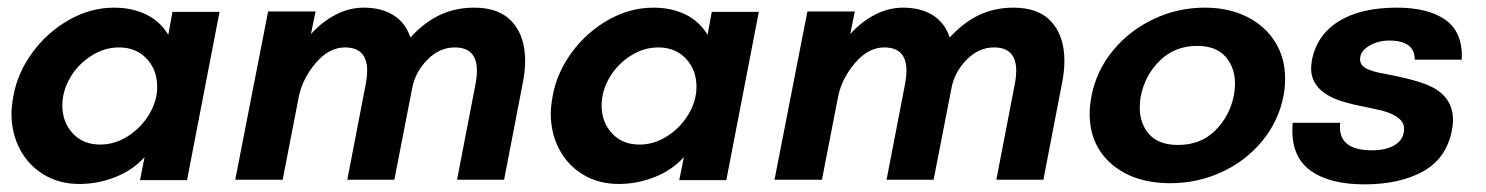

<svg xmlns="http://www.w3.org/2000/svg" viewBox="-20 -471 3886 502"><path d="M10 -174Q10 -193 15 -220Q26 -281 65 -334Q104 -387 160.5 -419Q217 -451 278 -451Q325 -451 361.5 -433.5Q398 -416 420 -380L431 -440H554L469 0H346L358 -60Q327 -26 281.5 -8Q236 10 188 10Q135 10 94.5 -14.5Q54 -39 32 -81Q10 -123 10 -174ZM242 -93Q280 -93 314.5 -115Q349 -137 370 -172Q391 -207 391 -244Q391 -288 363.5 -317.5Q336 -347 291 -347Q253 -347 218.5 -325Q184 -303 163.5 -268Q143 -233 143 -195Q143 -152 170 -122.5Q197 -93 242 -93Z M681 -441H805L793 -382Q822 -414 857.5 -432.5Q893 -451 931 -451Q977 -451 1008.5 -431.5Q1040 -412 1053 -373Q1090 -413 1130.5 -432Q1171 -451 1220 -451Q1286 -451 1319.5 -413.5Q1353 -376 1353 -312Q1353 -285 1347 -255L1298 -1H1175L1224 -255Q1227 -272 1227 -286Q1227 -347 1169 -347Q1129 -347 1097.5 -315Q1066 -283 1058 -242L1011 -1H888L937 -255Q940 -272 940 -286Q940 -347 882 -347Q841 -347 807 -308Q773 -269 762 -222L719 -1H595Z M1420 -174Q1420 -193 1425 -220Q1436 -281 1475 -334Q1514 -387 1570.5 -419Q1627 -451 1688 -451Q1735 -451 1771.5 -433.5Q1808 -416 1830 -380L1841 -440H1964L1879 0H1756L1768 -60Q1737 -26 1691.5 -8Q1646 10 1598 10Q1545 10 1504.5 -14.5Q1464 -39 1442 -81Q1420 -123 1420 -174ZM1652 -93Q1690 -93 1724.5 -115Q1759 -137 1780 -172Q1801 -207 1801 -244Q1801 -288 1773.5 -317.5Q1746 -347 1701 -347Q1663 -347 1628.5 -325Q1594 -303 1573.5 -268Q1553 -233 1553 -195Q1553 -152 1580 -122.5Q1607 -93 1652 -93Z M2091 -441H2215L2203 -382Q2232 -414 2267.5 -432.5Q2303 -451 2341 -451Q2387 -451 2418.5 -431.5Q2450 -412 2463 -373Q2500 -413 2540.5 -432Q2581 -451 2630 -451Q2696 -451 2729.5 -413.5Q2763 -376 2763 -312Q2763 -285 2757 -255L2708 -1H2585L2634 -255Q2637 -272 2637 -286Q2637 -347 2579 -347Q2539 -347 2507.5 -315Q2476 -283 2468 -242L2421 -1H2298L2347 -255Q2350 -272 2350 -286Q2350 -347 2292 -347Q2251 -347 2217 -308Q2183 -269 2172 -222L2129 -1H2005Z M2829 -174Q2829 -194 2834 -221Q2847 -287 2890.5 -339.5Q2934 -392 2997 -421.5Q3060 -451 3130 -451Q3192 -451 3239.5 -427.5Q3287 -404 3313.5 -362Q3340 -320 3340 -266Q3340 -241 3336 -221Q3323 -154 3280 -102Q3237 -50 3174 -21Q3111 8 3040 8Q2945 8 2887 -41.5Q2829 -91 2829 -174ZM2960 -190Q2960 -147 2985 -119.5Q3010 -92 3060 -92Q3119 -92 3157 -129.5Q3195 -167 3206 -221Q3209 -238 3209 -252Q3209 -295 3184 -323Q3159 -351 3110 -351Q3052 -351 3013 -313Q2974 -275 2963 -221Q2960 -206 2960 -190Z M3359 -129Q3359 -143 3360 -150H3484Q3476 -78 3567 -78Q3605 -78 3628 -92.5Q3651 -107 3651 -135Q3651 -166 3593 -182Q3592 -182 3556 -190Q3515 -198 3489 -206Q3463 -214 3444 -227Q3408 -252 3408 -292Q3408 -299 3410 -313Q3423 -380 3480.5 -415.5Q3538 -451 3632 -451Q3715 -451 3760 -418.5Q3805 -386 3802 -315H3679Q3679 -365 3612 -365Q3583 -365 3559.5 -351Q3536 -337 3536 -316Q3536 -300 3553 -291.5Q3570 -283 3601 -278Q3607 -277 3633 -271.5Q3659 -266 3683 -259Q3707 -252 3723 -244Q3779 -216 3779 -157Q3779 -145 3776 -130Q3762 -57 3701 -23Q3640 11 3547 11Q3458 11 3408.5 -23.5Q3359 -58 3359 -129Z"/></svg>

Font: Teachers SemiBold
Style: Italic
Weight: 600
Designer: Alfredo Marco Pradil & Chank Diesel
Version: Version 0.009